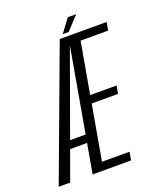

<svg xmlns="http://www.w3.org/2000/svg" viewBox="-175 -849 776 936"><g transform="rotate(-20 213.0 -381.0)"><path d="M-34 0 217 -675H460.5L453 -633H310L263 -367.5H400L392.5 -326.5H256L206 -42.5H349L341.5 0H142L169 -153.5H81L25.5 0ZM96 -194.5H176.5L253 -629.5ZM239 -692.5 290.5 -761.5H333.5L270 -692.5Z"/></g></svg>

Font: Anybody Condensed Light
Style: Italic
Weight: 300
Width: 3
Italic angle: -10°
Designer: Tyler Finck
Foundry: Etcetera Type Company
Version: Version 1.010; ttfautohint (v1.8.3) -l 8 -r 50 -G 200 -x 14 